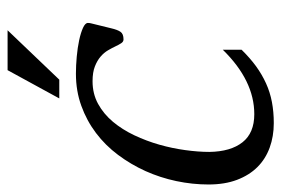

<svg xmlns="http://www.w3.org/2000/svg" viewBox="-142 -614 767 524"><g transform="rotate(-90 242.0 -352.5)"><path d="M281.7 -483.9Q247.6 -483.9 220 -468.8Q192.4 -453.6 171.1 -428.2Q149.9 -402.8 134.3 -369.9Q118.7 -336.9 108.6 -301.5Q98.6 -266.1 93.8 -230.7Q88.9 -195.3 88.9 -165Q89.8 -106.9 115.2 -74.7Q140.6 -42.5 191.9 -42.5Q283.7 -42.5 367.7 -128.4V-77.1Q345.2 -54.2 322.8 -37.8Q300.3 -21.5 276.1 -10.5Q252 0.5 225.1 5.6Q198.2 10.7 167.5 10.7Q131.3 10.7 100.6 -0.5Q69.8 -11.7 47.6 -33.9Q25.4 -56.2 12.7 -89.6Q0 -123 0 -167.5Q0 -211.4 9.3 -255.4Q18.6 -299.3 36.6 -339.4Q54.7 -379.4 80.8 -414.3Q106.9 -449.2 140.6 -474.6Q174.3 -500 214.8 -514.6Q255.4 -529.3 302.2 -529.3Q324.2 -529.3 348.6 -527.1Q373 -524.9 393.6 -520.5Q414.1 -516.1 427.5 -510Q440.9 -503.9 440.9 -496.6Q440.9 -491.7 439.5 -486.8L426.3 -433.1Q422.4 -416 416.7 -407.7Q411.1 -399.4 396 -399.4Q389.6 -399.4 385.5 -405.8Q381.3 -412.1 377 -421.4Q372.6 -430.7 366.2 -441.7Q359.9 -452.6 349.1 -461.9Q338.4 -471.2 322.3 -477.5Q306.2 -483.9 281.7 -483.9ZM312 -715.8H420.9L286.1 -574.7H234.9Z"/></g></svg>

Font: Arian Grqi
Style: Italic
Weight: 400
Italic angle: -15°
Designer: Ruben Hakobyan (Tarumian)
Foundry: Ruben Hakobyan (Tarumian)
Version: Version 1.002